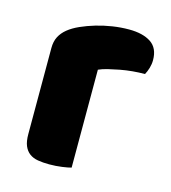

<svg xmlns="http://www.w3.org/2000/svg" viewBox="-83 -569 577 646"><g transform="rotate(15 205.5 -246.0)"><path d="M222 -1Q212 2 190.5 5Q169 8 146 8Q124 8 106.5 5Q89 2 77 -7Q65 -16 58.5 -31.5Q52 -47 52 -72V-372Q52 -395 60.5 -411.5Q69 -428 85 -441Q101 -454 124.5 -464.5Q148 -475 175 -483Q202 -491 231 -495.5Q260 -500 289 -500Q337 -500 365 -481.5Q393 -463 393 -421Q393 -407 389 -393.5Q385 -380 379 -369Q358 -369 336 -367Q314 -365 293 -361Q272 -357 253.5 -352.5Q235 -348 222 -342Z"/></g></svg>

Font: Baloo
Style: Regular
Weight: 400
Designer: Sarang Kulkarni and Ek Type
Foundry: Ek Type
Version: Version 1.100;PS 1.000;hotconv 1.0.88;makeotf.lib2.5.647800;